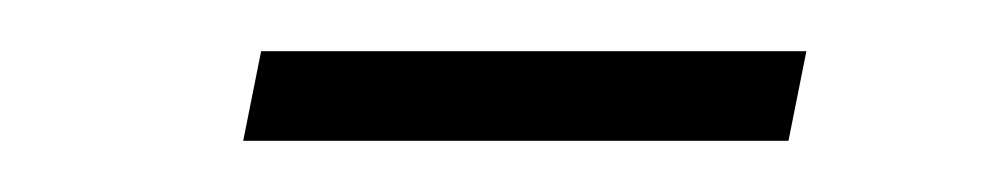

<svg xmlns="http://www.w3.org/2000/svg" viewBox="-20 -342 390 75"><path d="M75 -287 82 -322H295L288 -287Z"/></svg>

Font: IBM Plex Sans Condensed ExtraLight
Style: Italic
Weight: 200
Width: 3
Italic angle: -11°
Designer: Mike Abbink, Paul van der Laan, Pieter van Rosmalen
Foundry: Bold Monday
Version: Version 1.3